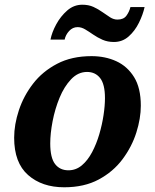

<svg xmlns="http://www.w3.org/2000/svg" viewBox="-20 -784 658 814"><path d="M252 10Q158 10 99 -42Q40 -94 40 -200Q40 -256 60 -316.5Q80 -377 120 -429Q160 -481 222 -513.5Q284 -546 368 -546Q426 -546 473 -524.5Q520 -503 548.5 -457Q577 -411 577 -336Q577 -282 558 -222Q539 -162 499.5 -109Q460 -56 398.5 -23Q337 10 252 10ZM270 -62Q302 -62 327 -83Q352 -104 370.5 -139Q389 -174 401 -215Q413 -256 419 -296Q425 -336 425 -368Q425 -427 404.5 -453Q384 -479 349 -479Q311 -479 281.5 -448Q252 -417 232.5 -369.5Q213 -322 203 -270Q193 -218 193 -176Q193 -115 213.5 -88.5Q234 -62 270 -62ZM463 -606Q436 -606 414.5 -615.5Q393 -625 375 -637.5Q357 -650 341 -659.5Q325 -669 309 -669Q288 -669 273 -652.5Q258 -636 254 -616H194Q200 -647 218.5 -681Q237 -715 265 -739.5Q293 -764 329 -764Q356 -764 376.5 -754.5Q397 -745 414.5 -732.5Q432 -720 447 -710.5Q462 -701 478 -701Q504 -701 516 -717.5Q528 -734 533 -754H593Q586 -722 569 -687.5Q552 -653 525.5 -629.5Q499 -606 463 -606Z"/></svg>

Font: Noto Serif
Style: Bold Italic
Weight: 700
Italic angle: -12°
Designer: Monotype Design Team
Foundry: Monotype Imaging Inc.
Version: Version 2.013